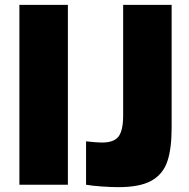

<svg xmlns="http://www.w3.org/2000/svg" viewBox="-20 -762 778 792"><path d="M260 -742V0H60V-742ZM469 10Q436 10 396.5 7Q357 4 335 0V-179Q380 -174 400 -174Q451 -174 469.5 -199.5Q488 -225 488 -286V-742H688V-235Q688 -148 670 -95.5Q652 -43 604.5 -16.5Q557 10 469 10Z"/></svg>

Font: Morrison Black
Style: Regular
Weight: 900
Designer: Pablo Impallari, Rodrigo Fuenzalida (Modified by Dan O. Williams)
Version: Version 0.03;June 6, 2019;FontCreator 11.5.0.2425 64-bit; tt